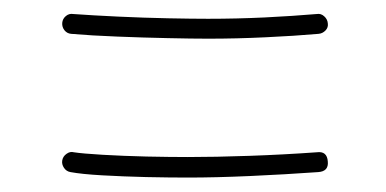

<svg xmlns="http://www.w3.org/2000/svg" viewBox="-20 -437 551 274"><path d="M68.8 -404.3Q69.3 -410.2 74 -414.1Q78.6 -418 84.5 -417Q112.3 -415 148.7 -413.3Q185.1 -411.6 219.7 -410.9Q254.4 -410.2 276.9 -410.2Q317.4 -410.2 357.7 -412.1Q397.9 -414.1 432.1 -417Q438 -418 442.6 -413.8Q447.3 -409.7 447.8 -403.8Q448.7 -397.9 444.6 -393.6Q440.4 -389.2 434.6 -388.7Q400.4 -385.7 359.1 -383.8Q317.9 -381.8 276.9 -381.8Q254.4 -381.8 219.2 -382.6Q184.1 -383.3 147.2 -384.8Q110.4 -386.2 81.5 -388.7Q75.7 -389.2 72 -393.8Q68.4 -398.4 68.8 -404.3ZM68.8 -208Q69.8 -213.9 75 -217.5Q80.1 -221.2 85.4 -219.7Q97.7 -217.8 126.7 -216.1Q155.8 -214.4 189.2 -213.6Q222.7 -212.9 248 -212.9Q287.1 -212.9 335.9 -214.6Q384.8 -216.3 432.1 -219.7Q446.8 -221.7 447.8 -206.5Q449.2 -192.4 434.1 -191.4Q386.2 -188 336.9 -185.8Q287.6 -183.6 248 -183.6Q222.2 -183.6 188.7 -184.3Q155.3 -185.1 125.7 -186.8Q96.2 -188.5 80.6 -191.4Q74.7 -192.4 71.3 -197.5Q67.9 -202.6 68.8 -208Z"/></svg>

Font: Mikhak ExtraLight
Style: Regular
Weight: 200
Designer: Amin Abedi
Version: Version 3.3